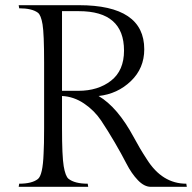

<svg xmlns="http://www.w3.org/2000/svg" viewBox="-20 -720 740 740"><path d="M561 0Q536 0 511.5 -25.5Q487 -51 467.5 -89Q448 -127 422 -171.5Q396 -216 370 -255Q344 -294 304 -321Q264 -348 219 -350V-226Q219 -118 225.5 -79.5Q232 -41 244 -31Q268 -12 318 -12L320 0H52L54 -12Q103 -12 126 -30Q145 -45 148 -128Q150 -161 150 -226V-479Q150 -590 144 -626Q138 -662 126 -671Q103 -688 54 -688L52 -700H284Q536 -700 536 -530Q536 -457 484.5 -407.5Q433 -358 360 -350Q433 -307 495 -192Q519 -147 546 -106Q605 -12 698 -12L700 0ZM219 -677V-370H282Q358 -370 408 -409Q458 -448 458 -525Q458 -677 284 -677Z"/></svg>

Font: Gilda Display
Style: Regular
Weight: 400
Designer: Eduardo Rodriguez Tunni
Foundry: Eduardo Rodriguez Tunni
Version: Version 1.001